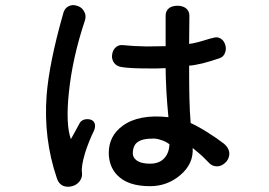

<svg xmlns="http://www.w3.org/2000/svg" viewBox="-20 -740 1040 742"><path d="M223.6 -685.5Q169.9 -496.1 160.2 -372.1Q147.5 -204.1 200.2 -49.8Q207 -29.3 224.6 -21.5Q241.2 -15.6 258.8 -20.5Q277.3 -25.4 288.1 -40Q298.8 -54.7 296.9 -72.3Q293 -95.7 308.6 -148.4Q323.2 -194.3 343.8 -236.3Q350.6 -253.9 344.7 -265.6Q339.8 -275.4 328.1 -278.3Q315.4 -281.2 303.7 -277.3Q291 -272.5 286.1 -260.7Q280.3 -249 274.4 -239.3Q267.6 -226.6 253.9 -202.1Q233.4 -259.8 246.1 -381.8Q259.8 -516.6 308.6 -662.1Q314.5 -681.6 303.7 -698.2Q294.9 -712.9 277.3 -717.8Q259.8 -723.6 245.1 -715.8Q228.5 -708 223.6 -685.5ZM620.1 -679.7V-561.5H616.2Q575.2 -560.5 545.9 -560.5Q493.2 -561.5 458 -565.4Q438.5 -568.4 425.8 -555.7Q415 -544.9 413.1 -527.3Q411.1 -510.7 420.9 -497.1Q430.7 -483.4 452.1 -480.5Q486.3 -475.6 542 -475.6Q582 -474.6 620.1 -476.6Q620.1 -446.3 623 -387.7Q626 -336.9 630.9 -287.1Q516.6 -299.8 454.1 -253.9Q400.4 -214.8 400.4 -149.4Q400.4 -97.7 432.6 -63.5Q473.6 -20.5 559.6 -20.5Q626 -20.5 675.8 -62.5Q728.5 -106.4 724.6 -168Q750 -147.5 762.7 -135.7Q774.4 -124 792 -106.4Q806.6 -94.7 826.2 -97.7Q842.8 -101.6 855.5 -116.2Q867.2 -130.9 866.2 -149.4Q864.3 -168.9 845.7 -184.6Q813.5 -209 788.1 -224.6Q749 -250 716.8 -264.6Q712.9 -312.5 711.9 -364.3Q710.9 -408.2 710.9 -486.3Q729.5 -487.3 762.7 -495.1Q796.9 -503.9 830.1 -515.6Q844.7 -521.5 849.6 -536.1Q855.5 -550.8 850.6 -566.4Q845.7 -583 833 -590.8Q819.3 -599.6 800.8 -592.8L792 -590.8Q763.7 -582 749 -578.1Q723.6 -571.3 710.9 -570.3L711.9 -679.7Q711.9 -698.2 697.3 -709Q684.6 -717.8 666 -717.8Q646.5 -717.8 633.8 -709Q620.1 -698.2 620.1 -679.7ZM634.8 -182.6Q633.8 -149.4 615.2 -128.9Q595.7 -107.4 559.6 -107.4Q524.4 -107.4 506.8 -121.1Q493.2 -131.8 493.2 -147.5Q493.2 -169.9 503.9 -183.6Q521.5 -204.1 565.4 -204.1Q582 -206.1 601.6 -199.2Q619.1 -194.3 634.8 -182.6Z"/></svg>

Font: GungsuhChe
Style: Regular
Weight: 400
Monospace: yes
Version: Version 2.21